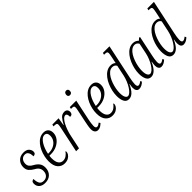

<svg xmlns="http://www.w3.org/2000/svg" viewBox="172 -1817 2884 2884"><g transform="rotate(-45 1614.5 -375.0)"><path d="M152 10Q92 10 57 -20.5Q22 -51 22 -101Q22 -135 38 -146.5Q54 -158 69 -158Q68 -103 87.5 -65.5Q107 -28 159 -28Q206 -28 233.5 -58Q261 -88 261 -138Q261 -174 243 -201.5Q225 -229 181 -252Q136 -278 110.5 -309Q85 -340 85 -391Q85 -457 127.5 -501.5Q170 -546 241 -546Q304 -546 332.5 -515.5Q361 -485 361 -447Q361 -423 347 -411Q333 -399 309 -399Q310 -426 304 -451.5Q298 -477 281.5 -493.5Q265 -510 235 -510Q193 -510 168 -480.5Q143 -451 143 -404Q143 -371 162 -347Q181 -323 220 -303Q267 -277 292.5 -242Q318 -207 318 -153Q318 -82 274.5 -36Q231 10 152 10Z M567 10Q503 10 460 -38Q417 -86 417 -185Q417 -230 427.5 -280Q438 -330 459 -377Q480 -424 510.5 -462.5Q541 -501 580 -523.5Q619 -546 667 -546Q716 -546 743.5 -517.5Q771 -489 771 -439Q771 -385 738 -339Q705 -293 648 -264.5Q591 -236 519 -236H485Q483 -225 482 -209Q481 -193 481 -182Q481 -111 507 -73.5Q533 -36 578 -36Q619 -36 651 -59.5Q683 -83 701 -112Q709 -110 709 -95Q709 -75 693.5 -50.5Q678 -26 646.5 -8Q615 10 567 10ZM510 -271Q566 -271 610.5 -292.5Q655 -314 681 -352Q707 -390 707 -439Q707 -474 692.5 -492Q678 -510 652 -510Q623 -510 597.5 -489Q572 -468 550.5 -433Q529 -398 514 -356Q499 -314 491 -271Z M902 -406Q905 -424 908 -440.5Q911 -457 911 -469Q911 -492 896 -498Q881 -504 854 -504H840L847 -536H980L960 -412H965Q994 -470 1026 -507.5Q1058 -545 1108 -545Q1140 -545 1156.5 -527Q1173 -509 1173 -483Q1173 -458 1160 -443Q1147 -428 1118 -428Q1119 -498 1085 -498Q1060 -498 1036 -473.5Q1012 -449 990 -407.5Q968 -366 950.5 -315.5Q933 -265 923 -213L878 0H816Z M1349 -660Q1332 -660 1321 -669.5Q1310 -679 1310 -700Q1310 -724 1322 -737.5Q1334 -751 1354 -751Q1370 -751 1381 -741Q1392 -731 1392 -711Q1392 -683 1378.5 -671.5Q1365 -660 1349 -660ZM1276 10Q1243 10 1224.5 -13Q1206 -36 1206 -75Q1206 -104 1212.5 -143Q1219 -182 1227 -218L1270 -424Q1273 -437 1274.5 -449.5Q1276 -462 1276 -470Q1276 -492 1265 -498Q1254 -504 1227 -504H1211L1218 -536H1355L1285 -203Q1279 -175 1274 -142Q1269 -109 1269 -85Q1269 -35 1300 -35Q1315 -35 1330 -43.5Q1345 -52 1360 -64L1375 -41Q1356 -22 1331 -6Q1306 10 1276 10Z M1582 10Q1518 10 1475 -38Q1432 -86 1432 -185Q1432 -230 1442.5 -280Q1453 -330 1474 -377Q1495 -424 1525.5 -462.5Q1556 -501 1595 -523.5Q1634 -546 1682 -546Q1731 -546 1758.5 -517.5Q1786 -489 1786 -439Q1786 -385 1753 -339Q1720 -293 1663 -264.5Q1606 -236 1534 -236H1500Q1498 -225 1497 -209Q1496 -193 1496 -182Q1496 -111 1522 -73.5Q1548 -36 1593 -36Q1634 -36 1666 -59.5Q1698 -83 1716 -112Q1724 -110 1724 -95Q1724 -75 1708.5 -50.5Q1693 -26 1661.5 -8Q1630 10 1582 10ZM1525 -271Q1581 -271 1625.5 -292.5Q1670 -314 1696 -352Q1722 -390 1722 -439Q1722 -474 1707.5 -492Q1693 -510 1667 -510Q1638 -510 1612.5 -489Q1587 -468 1565.5 -433Q1544 -398 1529 -356Q1514 -314 1506 -271Z M1933 10Q1880 10 1856.5 -36Q1833 -82 1833 -156Q1833 -204 1844.5 -257.5Q1856 -311 1878 -362Q1900 -413 1931.5 -454.5Q1963 -496 2003.5 -521Q2044 -546 2093 -546Q2142 -546 2173 -516Q2175 -531 2179 -548.5Q2183 -566 2186 -579L2198 -639Q2201 -655 2203.5 -670Q2206 -685 2206 -693Q2206 -715 2193.5 -721.5Q2181 -728 2156 -728H2138L2145 -760H2285L2168 -209Q2162 -180 2156.5 -145.5Q2151 -111 2151 -87Q2151 -35 2180 -35Q2208 -35 2241 -65L2255 -42Q2237 -21 2208.5 -5.5Q2180 10 2152 10Q2090 10 2090 -74Q2090 -88 2092.5 -106.5Q2095 -125 2099 -146H2095Q2058 -65 2018.5 -27.5Q1979 10 1933 10ZM1953 -34Q1976 -34 2002 -57.5Q2028 -81 2052.5 -120Q2077 -159 2096 -206Q2115 -253 2125 -299L2161 -470Q2151 -491 2132.5 -500.5Q2114 -510 2093 -510Q2056 -510 2025.5 -486Q1995 -462 1971 -422.5Q1947 -383 1930.5 -335.5Q1914 -288 1905.5 -241Q1897 -194 1897 -156Q1897 -94 1913 -64Q1929 -34 1953 -34Z M2405 10Q2353 10 2329 -36Q2305 -82 2305 -155Q2305 -203 2316.5 -256.5Q2328 -310 2350 -361.5Q2372 -413 2403.5 -454.5Q2435 -496 2475.5 -521Q2516 -546 2565 -546Q2595 -546 2618.5 -534.5Q2642 -523 2657 -507L2689 -536H2709L2640 -209Q2634 -183 2628.5 -147Q2623 -111 2623 -87Q2623 -35 2652 -35Q2676 -35 2710 -64L2725 -40Q2706 -20 2678.5 -5Q2651 10 2623 10Q2594 10 2578 -11.5Q2562 -33 2562 -72Q2562 -92 2565 -110.5Q2568 -129 2571 -148H2567Q2531 -67 2491 -28.5Q2451 10 2405 10ZM2426 -35Q2449 -35 2475 -58Q2501 -81 2525 -119.5Q2549 -158 2568 -204.5Q2587 -251 2597 -298L2632 -467Q2623 -487 2605 -498.5Q2587 -510 2566 -510Q2529 -510 2498 -486Q2467 -462 2443 -422Q2419 -382 2402.5 -335Q2386 -288 2377.5 -241Q2369 -194 2369 -156Q2369 -94 2385 -64.5Q2401 -35 2426 -35Z M2877 10Q2824 10 2800.5 -36Q2777 -82 2777 -156Q2777 -204 2788.5 -257.5Q2800 -311 2822 -362Q2844 -413 2875.5 -454.5Q2907 -496 2947.5 -521Q2988 -546 3037 -546Q3086 -546 3117 -516Q3119 -531 3123 -548.5Q3127 -566 3130 -579L3142 -639Q3145 -655 3147.5 -670Q3150 -685 3150 -693Q3150 -715 3137.5 -721.5Q3125 -728 3100 -728H3082L3089 -760H3229L3112 -209Q3106 -180 3100.5 -145.5Q3095 -111 3095 -87Q3095 -35 3124 -35Q3152 -35 3185 -65L3199 -42Q3181 -21 3152.5 -5.5Q3124 10 3096 10Q3034 10 3034 -74Q3034 -88 3036.5 -106.5Q3039 -125 3043 -146H3039Q3002 -65 2962.5 -27.5Q2923 10 2877 10ZM2897 -34Q2920 -34 2946 -57.5Q2972 -81 2996.5 -120Q3021 -159 3040 -206Q3059 -253 3069 -299L3105 -470Q3095 -491 3076.5 -500.5Q3058 -510 3037 -510Q3000 -510 2969.5 -486Q2939 -462 2915 -422.5Q2891 -383 2874.5 -335.5Q2858 -288 2849.5 -241Q2841 -194 2841 -156Q2841 -94 2857 -64Q2873 -34 2897 -34Z"/></g></svg>

Font: Noto Serif Condensed Light
Style: Italic
Weight: 300
Width: 3
Italic angle: -12°
Designer: Monotype Design Team
Foundry: Monotype Imaging Inc.
Version: Version 2.014; ttfautohint (v1.8.4.7-5d5b)